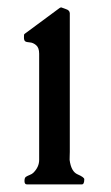

<svg xmlns="http://www.w3.org/2000/svg" viewBox="-20 -485 293 505"><path d="M50.8 0Q44.4 0 44.4 -8.8Q44.4 -17.6 48.3 -20Q52.2 -22.5 58.3 -24.9Q64.5 -27.3 67.9 -30.8Q83 -45.9 83 -64.5V-343.8Q83 -359.4 75 -366.2Q66.9 -373 58.1 -373.5Q49.3 -374 46.1 -376.5Q43 -378.9 43 -386.5Q43 -394 43.7 -395Q44.4 -396 46.4 -397.2Q48.3 -398.4 48.8 -398.9L136.7 -463.9Q140.1 -466.3 142.3 -465.1Q144.5 -463.9 153.8 -460.9Q163.1 -458 163.6 -450.2V-85.4Q163.6 -83 163.3 -75Q163.1 -66.9 163.1 -64.5Q167 -33.7 184.1 -26.4Q201.2 -19 201.7 -13.7Q201.7 0 195.3 0Z"/></svg>

Font: Della Respira
Style: Regular
Weight: 500
Version: Version 0.201